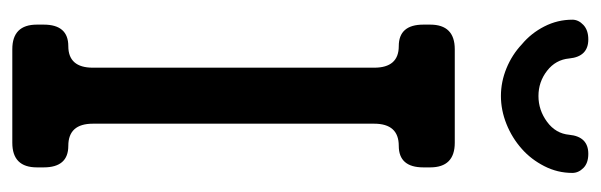

<svg xmlns="http://www.w3.org/2000/svg" viewBox="-352 -615 976 312"><g transform="rotate(90 136.0 -459.0)"><path d="M60 9H212Q252 9 252 -31V-42Q252 -82 217 -82Q181 -82 181 -122V-579Q181 -619 217 -619Q252 -619 252 -659V-670Q252 -710 212 -710H60Q20 -710 20 -670V-659Q20 -619 55 -619Q90 -619 90 -579V-122Q90 -82 55 -82Q20 -82 20 -42V-31Q20 9 60 9ZM12 -901Q12 -877 23 -855.5Q34 -834 52 -819Q69 -803 91 -794Q113 -785 136 -785Q159 -785 181.5 -794Q204 -803 222 -819Q239 -834 250 -855.5Q261 -877 261 -901Q261 -911 253 -919Q245 -927 230 -927Q202 -927 199 -896Q197 -874 178 -860Q159 -846 136 -846Q113 -846 95 -860Q77 -874 75 -896Q72 -927 44 -927Q29 -927 20.5 -919Q12 -911 12 -901Z"/></g></svg>

Font: WDXL Lubrifont TC
Style: Regular
Weight: 400
Designer: [WDXL Lubrifont] Copyright 2020-2022 (c) NightFurySL2001, Skr-ZERO; [ZCOOL QingKe HuangYou] Copyright 2018-2022 (c) The 
Version: Version 2.001;hotconv 1.1.1;makeotfexe 2.6.0